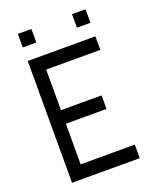

<svg xmlns="http://www.w3.org/2000/svg" viewBox="-171 -1056 949 1157"><g transform="rotate(-20 304.0 -477.5)"><path d="M173.6 -86.8H520.8V0H86.8V-781.2H520.8V-694.4H173.6V-434H434V-347.2H173.6ZM434 -868.1V-954.9H520.8V-868.1ZM173.6 -954.9V-868.1H86.8V-954.9Z"/></g></svg>

Font: 8-bit Operator+
Style: Regular
Weight: 400
Designer: GrandChaos9000
Foundry: Grand Chaos Productions
Version: Version 1.2.0 - April 24, 2014